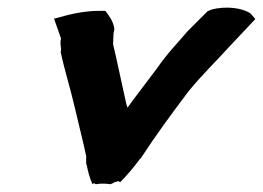

<svg xmlns="http://www.w3.org/2000/svg" viewBox="-20 -483 677 494"><path d="M119 -435 137 -384C134 -372 137 -362 137 -357V-352L136 -350C146 -302 161 -256 172 -208C182 -164 193 -123 202 -80C201 -74 202 -65 202 -59V-60L203 -59C206 -44 210 -26 218 -9L222 -12L226 -9C243 -12 257 -10 264 -9C270 -11 273 -13 274 -14L285 -17L289 -14C306 -31 323 -51 340 -74V-75L341 -74C383 -138 417 -184 465 -248C502 -293 532 -321 571 -364L637 -434L625 -448C606 -462 562 -469 523 -458L514 -454L462 -402C436 -371 413 -349 383 -306C358 -272 334 -242 308 -206C307 -210 305 -214 304 -220C293 -268 283 -319 271 -369C272 -387 271 -397 274 -406V-407V-411C271 -428 261 -443 251 -455H244H233C205 -455 177 -450 153 -444Z"/></svg>

Font: SolarCharger
Style: 1052
Weight: 1000
Designer: Mew Too
Foundry: Cannot Into Space Fonts/KineticPlasma Fonts
Version: Version 1.100